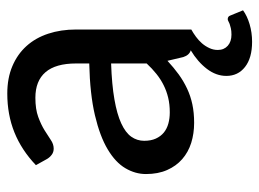

<svg xmlns="http://www.w3.org/2000/svg" viewBox="-114 -444 728 540"><g transform="rotate(-90 250.0 -174.0)"><path d="M341.5 -225.5Q282 -223.5 240.5 -216.2Q199 -209 173 -197Q147 -185 135.5 -168.8Q124 -152.5 124 -132.5Q124 -113.5 130.2 -99.8Q136.5 -86 147.2 -77.2Q158 -68.5 172.5 -64.5Q187 -60.5 204 -60.5Q226.5 -60.5 245.2 -65Q264 -69.5 280.5 -77.8Q297 -86 312 -98Q327 -110 341.5 -125.5ZM491 145.5Q475.5 157 452 164Q428.5 171 402.5 171Q357 171 331.8 151.2Q306.5 131.5 306.5 98.5Q306.5 70 326.2 44Q346 18 378.5 -1.5Q365 -5.5 359.5 -22.5L349 -67Q329.5 -49 310.5 -35.2Q291.5 -21.5 270.8 -11.8Q250 -2 226.5 3Q203 8 174.5 8Q144.5 8 118.2 -0.2Q92 -8.5 72.5 -25.5Q53 -42.5 41.8 -68Q30.5 -93.5 30.5 -127.5Q30.5 -157.5 46.8 -185.2Q63 -213 99.8 -235Q136.5 -257 195.8 -271Q255 -285 341.5 -287V-324Q341.5 -381.5 317 -410Q292.5 -438.5 245 -438.5Q213 -438.5 191.2 -430.5Q169.5 -422.5 153.8 -412.8Q138 -403 126.2 -395Q114.5 -387 102 -387Q92 -387 84.8 -392.5Q77.5 -398 73 -405.5L55.5 -437Q98 -477.5 147.8 -497.5Q197.5 -517.5 257 -517.5Q300.5 -517.5 334 -503.2Q367.5 -489 390.5 -463.5Q413.5 -438 425.2 -402.5Q437 -367 437 -324V0Q427 5.5 416.8 13Q406.5 20.5 398.2 30Q390 39.5 384.8 50.8Q379.5 62 379.5 74.5Q379.5 92 391.2 102.5Q403 113 422.5 113Q433.5 113 440.8 111.2Q448 109.5 452.8 107.8Q457.5 106 460.5 104.2Q463.5 102.5 466 102.5Q473.5 102.5 476 109Z"/></g></svg>

Font: Lato 2
Style: Regular
Weight: 500
Designer: Lukasz Dziedzic with Adam Twardoch and Botio Nikoltchev
Foundry: tyPoland Lukasz Dziedzic
Version: Version 2.015; 2015-08-06; http://www.latofonts.com/